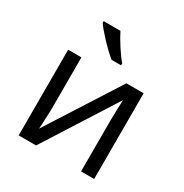

<svg xmlns="http://www.w3.org/2000/svg" viewBox="-176 -903 994 1040"><g transform="rotate(30 321.5 -383.0)"><path d="M168 -536.1V-209L164.1 -114.3L162.1 -86.9L449.2 -536.1H557.1V0H475.1V-315.9L476.6 -383.8L479 -448.2L193.8 0H85V-536.1ZM375.5 -606H316.4Q279.8 -635.3 236.1 -681.9Q192.4 -728.5 174.3 -755.9V-766.1H279.3Q294.9 -733.9 323.7 -689.2Q352.5 -644.5 375.5 -618.2Z"/></g></svg>

Font: NotoSans
Style: Regular
Weight: 400
Designer: Monotype Design team
Foundry: Monotype Imaging Inc.
Version: Version 1.04; ttfautohint (v1.4.1)